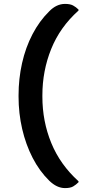

<svg xmlns="http://www.w3.org/2000/svg" viewBox="-20 -790 440 983"><path d="M232 -732Q269 -770 313 -770Q339 -770 354 -762Q369 -754 382 -741V-736Q287 -651 242 -539Q197 -427 197 -302V-295Q197 -169 242.5 -58Q288 53 382 138V143Q369 156 354.5 164.5Q340 173 313 173Q271 173 232 135Q182 86 147 18Q112 -50 93.5 -130Q75 -210 75 -295V-302Q75 -387 93 -467Q111 -547 146.5 -615Q182 -683 232 -732Z"/></svg>

Font: Recursive Sn Csl St SmB
Style: Regular
Weight: 600
Version: Version 1.079;hotconv 1.0.112;makeotfexe 2.5.65598; ttfautoh